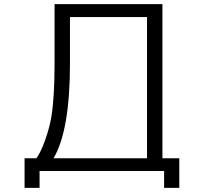

<svg xmlns="http://www.w3.org/2000/svg" viewBox="-20 -790 1040 922"><path d="M768 31H170V112H98V-30H155Q176 -59 197 -118Q218 -177 227 -231Q242 -324 242 -485V-770H760V-30H841V112H768ZM316 -708V-485Q316 -163 237 -30H686V-708Z"/></svg>

Font: LINE Seed JP_TTF Regular
Style: Regular
Weight: 400
Designer: LINE & Fontrix & Fontworks
Version: Version 1.002